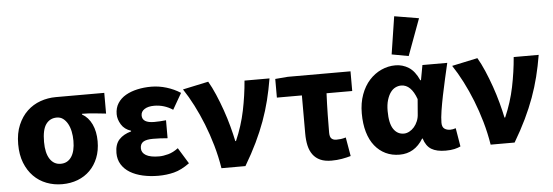

<svg xmlns="http://www.w3.org/2000/svg" viewBox="-51 -949 3217 1117"><g transform="rotate(-5 1557.5 -390.5)"><path d="M271 12Q223 12 180 -4.5Q137 -21 105 -53.5Q73 -86 54.5 -133Q36 -180 36 -242Q36 -306 56.5 -354Q77 -402 110.5 -433.5Q144 -465 187.5 -480.5Q231 -496 278 -496H561V-375Q541 -377 523.5 -379Q506 -381 489.5 -382.5Q473 -384 456.5 -385Q440 -386 421 -386V-382Q458 -361 478 -318.5Q498 -276 498 -219Q498 -165 481 -122.5Q464 -80 434 -50Q404 -20 362.5 -4Q321 12 271 12ZM273 -107Q313 -107 335.5 -140Q358 -173 358 -234Q358 -263 352.5 -289Q347 -315 336 -334.5Q325 -354 309.5 -365.5Q294 -377 273 -377Q233 -377 210 -345.5Q187 -314 187 -242Q187 -177 210 -142Q233 -107 273 -107Z M833 12Q785 12 742.5 2.5Q700 -7 668.5 -26Q637 -45 619 -74Q601 -103 601 -141Q601 -192 626.5 -219.5Q652 -247 697 -259V-263Q659 -275 640.5 -305.5Q622 -336 622 -366Q622 -403 639.5 -430Q657 -457 686.5 -474Q716 -491 754.5 -499.5Q793 -508 835 -508Q880 -508 924.5 -494.5Q969 -481 1006 -457L952 -363Q902 -396 843 -396Q808 -396 787 -382.5Q766 -369 766 -346Q766 -302 836 -302Q852 -302 870 -303Q888 -304 905 -306V-201Q884 -203 862 -204Q840 -205 820 -205Q781 -205 763 -193.5Q745 -182 745 -156Q745 -130 770.5 -115Q796 -100 847 -100Q871 -100 900.5 -108Q930 -116 959 -138L1016 -45Q968 -10 924.5 1Q881 12 833 12Z M1202 0Q1191 -69 1172 -135Q1153 -201 1129 -261.5Q1105 -322 1077 -376.5Q1049 -431 1019 -476L1169 -508Q1189 -474 1208.5 -428.5Q1228 -383 1245 -334.5Q1262 -286 1275 -237.5Q1288 -189 1296 -150H1300Q1337 -235 1355 -322.5Q1373 -410 1380 -496H1526Q1515 -430 1500 -370Q1485 -310 1463.5 -251Q1442 -192 1412.5 -130.5Q1383 -69 1342 0Z M1844 12Q1805 12 1778.5 0Q1752 -12 1735.5 -34.5Q1719 -57 1712 -88Q1705 -119 1705 -158V-381H1559V-490L1633 -496H1999V-381H1849Q1846 -316 1845 -256.5Q1844 -197 1844 -152Q1844 -126 1854.5 -116.5Q1865 -107 1882 -107Q1896 -107 1908.5 -108.5Q1921 -110 1938 -115L1957 -5Q1933 2 1904.5 7Q1876 12 1844 12Z M2242 12Q2197 12 2160.5 -5.5Q2124 -23 2097.5 -56Q2071 -89 2057 -137Q2043 -185 2043 -246Q2043 -307 2061 -356Q2079 -405 2109.5 -438.5Q2140 -472 2179.5 -490Q2219 -508 2262 -508Q2304 -508 2339.5 -485.5Q2375 -463 2399 -409H2403L2419 -496H2564Q2554 -453 2543 -404.5Q2532 -356 2522.5 -309.5Q2513 -263 2506.5 -221.5Q2500 -180 2500 -152Q2500 -127 2513.5 -117Q2527 -107 2548 -107Q2563 -107 2580 -113L2598 -5Q2584 2 2562.5 7Q2541 12 2511 12Q2458 12 2427.5 -6.5Q2397 -25 2383 -70H2380Q2330 12 2242 12ZM2277 -108Q2293 -108 2309 -116.5Q2325 -125 2337.5 -139.5Q2350 -154 2358 -173.5Q2366 -193 2367 -215L2374 -301Q2343 -388 2285 -388Q2268 -388 2251.5 -380Q2235 -372 2222.5 -354.5Q2210 -337 2202 -310.5Q2194 -284 2194 -247Q2194 -175 2216.5 -141.5Q2239 -108 2277 -108ZM2246 -573 2280 -793 2423 -769 2344 -555Z M2774 0Q2763 -69 2744 -135Q2725 -201 2701 -261.5Q2677 -322 2649 -376.5Q2621 -431 2591 -476L2741 -508Q2761 -474 2780.5 -428.5Q2800 -383 2817 -334.5Q2834 -286 2847 -237.5Q2860 -189 2868 -150H2872Q2909 -235 2927 -322.5Q2945 -410 2952 -496H3098Q3087 -430 3072 -370Q3057 -310 3035.5 -251Q3014 -192 2984.5 -130.5Q2955 -69 2914 0Z"/></g></svg>

Font: TT Toshiba Sans
Style: Bold
Weight: 700
Designer: Paul D. Hunt
Foundry: Toshiba Corporation
Version: Version 2.020;PS 2.000;hotconv 1.0.86;makeotf.lib2.5.63406